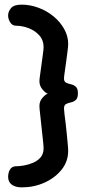

<svg xmlns="http://www.w3.org/2000/svg" viewBox="-20 -788 380 828"><path d="M74 20Q47 20 31 8.5Q15 -3 15 -26Q15 -35 18 -45.5Q21 -56 28.5 -63.5Q36 -71 50 -71Q64 -71 84 -74.5Q104 -78 123.5 -86.5Q143 -95 155.5 -110Q168 -125 168 -149Q168 -159 165 -185Q162 -211 159 -241Q156 -271 153 -296.5Q150 -322 150 -331Q150 -351 163 -366Q176 -381 186 -384Q176 -387 163 -402.5Q150 -418 150 -438Q150 -446 153 -466Q156 -486 159 -510Q162 -534 165 -554.5Q168 -575 168 -585Q168 -615 149.5 -635.5Q131 -656 103.5 -666.5Q76 -677 50 -677Q33 -677 24 -691.5Q15 -706 15 -721Q15 -738 27.5 -753Q40 -768 73 -768Q111 -768 147.5 -754Q184 -740 212 -716.5Q240 -693 257 -662.5Q274 -632 274 -599Q274 -587 271 -565Q268 -543 265 -519.5Q262 -496 259 -476.5Q256 -457 256 -449Q256 -436 265 -431.5Q274 -427 286 -424.5Q298 -422 307 -414Q316 -406 316 -386Q316 -365 307 -357Q298 -349 286 -346.5Q274 -344 265 -339.5Q256 -335 256 -320Q256 -314 258 -297Q260 -280 263 -257Q266 -234 268 -210.5Q270 -187 272 -167.5Q274 -148 274 -138Q274 -91 245 -55.5Q216 -20 171 0Q126 20 74 20Z"/></svg>

Font: Dosis SemiBold
Style: Regular
Weight: 600
Designer: EdgarTolentino, PabloImpallari, IginoMarini
Foundry: EdgarTolentino, PabloImpallari, IginoMarini
Version: Version 3.001; ttfautohint (v1.8.2)